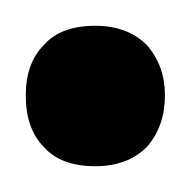

<svg xmlns="http://www.w3.org/2000/svg" viewBox="-56 -149 148 149"><path d="M18 -20Q43 -20 58 -35Q72 -51 72 -75Q72 -98 58 -114Q43 -129 18 -129Q-9 -129 -22 -114Q-36 -100 -36 -75Q-36 -49 -22 -35Q-9 -20 18 -20Z"/></svg>

Font: Sangu Suruhee
Style: Regular
Weight: 400
Designer: Hasan Shazil
Foundry: Thaana Type Foundry
Version: Version 1.010